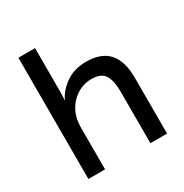

<svg xmlns="http://www.w3.org/2000/svg" viewBox="-163 -837 930 968"><g transform="rotate(-30 301.5 -353.0)"><path d="M173 -706V-447Q173 -430 172 -419Q171 -408 171 -405H173Q193 -449 242 -483.5Q291 -518 360 -518Q449 -518 491.5 -469.5Q534 -421 534 -324V0H437V-302Q437 -363 417 -396Q397 -429 341 -429Q285 -429 241 -394Q197 -359 181 -304Q173 -277 173 -237V0H76V-706Z"/></g></svg>

Font: Museo Sans Medium
Style: Regular
Weight: 500
Designer: Jos Buivenga
Foundry: Jos Buivenga & Rosetta Type Foundry (extension, remastering)
Version: Version 3.600;PS 1.000;hotconv 1.0.88;makeotf.lib2.5.647800;